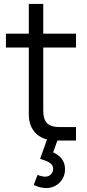

<svg xmlns="http://www.w3.org/2000/svg" viewBox="-20 -710 440 970"><path d="M214 240Q183 240 150.5 224.5L169.5 173.5Q192.5 182.5 208 182.5Q226.5 182.5 237.5 170.8Q248.5 159 248.5 143.5Q248.5 129.5 240.2 120.5Q232 111.5 219.8 106Q207.5 100.5 186 93.5Q185 93 184.2 93Q183.5 93 182.5 92.5L217.5 -5.5Q173.5 -17 149.5 -50Q125.5 -83 125.5 -133.5V-470H10V-540H125.5V-690H198.5V-540H364V-470H198.5V-153.5Q198.5 -107 217.8 -87.5Q237 -68 283 -68H364V0H270L248.5 59.5Q276.5 72 292.5 93.2Q308.5 114.5 308.5 145.5Q308.5 172 295.8 193.8Q283 215.5 261.2 227.8Q239.5 240 214 240Z"/></svg>

Font: Vela Sans
Style: Regular
Weight: 400
Designer: Principal design: Mikhail Sharanda - project Manrope.
Design modification: Ravid Balaliev
Foundry: Mikhail Sharanda
Version: Version 1.001